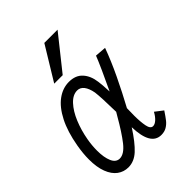

<svg xmlns="http://www.w3.org/2000/svg" viewBox="-228 -927 1056 1056"><g transform="rotate(-45 300.0 -399.0)"><path d="M25.5 -179.5Q25.5 -225.5 35 -279.5Q51 -371 83.2 -434Q115.5 -497 158.2 -528.2Q201 -559.5 249.5 -559.5Q301 -559.5 329.2 -528.2Q357.5 -497 364 -446Q368 -422.5 370.5 -363.5Q398 -421 422.8 -476Q447.5 -531 457 -556L522.5 -551Q496 -478 455.8 -393.8Q415.5 -309.5 373 -231.5L372 -174Q372 -126.5 378.5 -93Q385 -59.5 405 -59.5Q419.5 -59.5 435.5 -74.2Q451.5 -89 464 -112.5L509.5 -77.5Q489 -46.5 476 -30.2Q463 -14 445.2 -3.5Q427.5 7 403 7Q321.5 7 317.5 -138.5Q270.5 -65.5 232.2 -30.2Q194 5 149 5Q113.5 5 85.5 -15.5Q57.5 -36 41.5 -77.5Q25.5 -119 25.5 -179.5ZM185.5 -609.5 305.5 -806.5H408.5L251.5 -609.5ZM91.5 -182.5Q91.5 -129 106 -96Q120.5 -63 149.5 -63Q184 -63 220.8 -109.5Q257.5 -156 304.5 -238L317 -259Q315 -375.5 309.5 -416.5Q302.5 -454 287 -474Q271.5 -494 248.5 -494Q214 -494 183.5 -461.2Q153 -428.5 131.2 -376Q109.5 -323.5 99 -264.5Q91.5 -222.5 91.5 -182.5Z"/></g></svg>

Font: JuliaMono Light
Style: Italic
Weight: 300
Italic angle: -9°
Monospace: yes
Designer: cormullion
Foundry: corm
Version: Version 0.054; ttfautohint (v1.8.4)